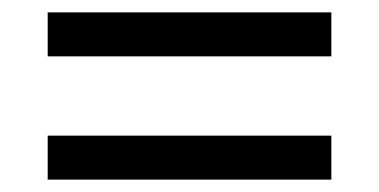

<svg xmlns="http://www.w3.org/2000/svg" viewBox="-20 -507 612 310"><path d="M57 -217V-288H515V-217ZM57 -416V-487H515V-416Z"/></svg>

Font: Noto Sans Tamil
Style: Regular
Weight: 400
Designer: Jelle Bosma - Monotype Design Team
Foundry: Monotype Imaging Inc.
Version: Version 2.003